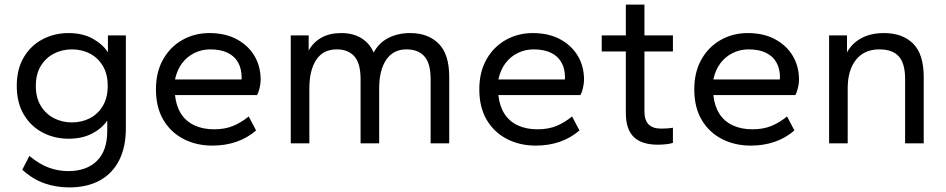

<svg xmlns="http://www.w3.org/2000/svg" viewBox="-20 -624 4121 836"><path d="M281 192Q224 192 173 174Q122 156 77 115L108 55Q153 92 194 106.5Q235 121 277 121Q357 121 402 76.5Q447 32 447 -53V-99Q424 -65 381 -42.5Q338 -20 278 -20Q217 -20 165.5 -47Q114 -74 83.5 -125.5Q53 -177 53 -250Q53 -323 83.5 -374.5Q114 -426 165.5 -453Q217 -480 278 -480Q340 -480 384 -455.5Q428 -431 450 -396V-470H528V-65Q528 17 498.5 74.5Q469 132 414 162Q359 192 281 192ZM293 -91Q336 -91 371 -109Q406 -127 427.5 -162.5Q449 -198 449 -250Q449 -302 427.5 -337.5Q406 -373 371 -391Q336 -409 293 -409Q251 -409 215.5 -391Q180 -373 158 -337.5Q136 -302 136 -250Q136 -198 158 -162.5Q180 -127 215.5 -109Q251 -91 293 -91Z M905 10Q835 10 779 -19Q723 -48 691 -102.5Q659 -157 659 -235Q659 -310 690 -365Q721 -420 774 -450Q827 -480 892 -480Q961 -480 1011 -453Q1061 -426 1088 -380.5Q1115 -335 1115 -277Q1115 -261 1110.5 -241.5Q1106 -222 1099 -210H742Q747 -162 768.5 -128.5Q790 -95 827 -78Q864 -61 912 -61Q959 -61 994.5 -75.5Q1030 -90 1063 -117L1095 -56Q1057 -23 1009 -6.5Q961 10 905 10ZM742 -278H1031Q1032 -280 1032 -282Q1032 -284 1032 -288Q1032 -324 1017 -351.5Q1002 -379 971.5 -394Q941 -409 895 -409Q859 -409 827 -393.5Q795 -378 773 -349Q751 -320 742 -278Z M1246 0V-470H1324V-404Q1344 -440 1379.5 -460Q1415 -480 1466 -480Q1518 -480 1554 -457.5Q1590 -435 1607 -395Q1629 -437 1670.5 -458.5Q1712 -480 1766 -480Q1844 -480 1890 -434Q1936 -388 1936 -289V0H1855V-280Q1855 -348 1828 -378.5Q1801 -409 1750 -409Q1692 -409 1661.5 -363.5Q1631 -318 1631 -240V0H1550V-280Q1550 -348 1523 -378.5Q1496 -409 1446 -409Q1387 -409 1357 -363.5Q1327 -318 1327 -240V0Z M2313 10Q2243 10 2187 -19Q2131 -48 2099 -102.5Q2067 -157 2067 -235Q2067 -310 2098 -365Q2129 -420 2182 -450Q2235 -480 2300 -480Q2369 -480 2419 -453Q2469 -426 2496 -380.5Q2523 -335 2523 -277Q2523 -261 2518.5 -241.5Q2514 -222 2507 -210H2150Q2155 -162 2176.5 -128.5Q2198 -95 2235 -78Q2272 -61 2320 -61Q2367 -61 2402.5 -75.5Q2438 -90 2471 -117L2503 -56Q2465 -23 2417 -6.5Q2369 10 2313 10ZM2150 -278H2439Q2440 -280 2440 -282Q2440 -284 2440 -288Q2440 -324 2425 -351.5Q2410 -379 2379.5 -394Q2349 -409 2303 -409Q2267 -409 2235 -393.5Q2203 -378 2181 -349Q2159 -320 2150 -278Z M2844 6Q2774 6 2739.5 -27.5Q2705 -61 2705 -132V-400H2600V-470H2705V-604H2786V-470H2910V-400H2786V-138Q2786 -101 2804 -82.5Q2822 -64 2859 -64Q2871 -64 2886 -65Q2901 -66 2910 -68V-2Q2899 2 2880.5 4Q2862 6 2844 6Z M3249 10Q3179 10 3123 -19Q3067 -48 3035 -102.5Q3003 -157 3003 -235Q3003 -310 3034 -365Q3065 -420 3118 -450Q3171 -480 3236 -480Q3305 -480 3355 -453Q3405 -426 3432 -380.5Q3459 -335 3459 -277Q3459 -261 3454.5 -241.5Q3450 -222 3443 -210H3086Q3091 -162 3112.5 -128.5Q3134 -95 3171 -78Q3208 -61 3256 -61Q3303 -61 3338.5 -75.5Q3374 -90 3407 -117L3439 -56Q3401 -23 3353 -6.5Q3305 10 3249 10ZM3086 -278H3375Q3376 -280 3376 -282Q3376 -284 3376 -288Q3376 -324 3361 -351.5Q3346 -379 3315.5 -394Q3285 -409 3239 -409Q3203 -409 3171 -393.5Q3139 -378 3117 -349Q3095 -320 3086 -278Z M3590 0V-470H3668V-396Q3689 -435 3730 -457.5Q3771 -480 3829 -480Q3910 -480 3956 -434Q4002 -388 4002 -289V0H3921V-280Q3921 -348 3893.5 -378.5Q3866 -409 3809 -409Q3743 -409 3707 -363.5Q3671 -318 3671 -240V0Z"/></svg>

Font: Gantari
Style: Regular
Weight: 400
Designer: Anugrah Pasau
Foundry: Lafontype
Version: Version 1.000; ttfautohint (v1.8.3)